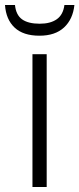

<svg xmlns="http://www.w3.org/2000/svg" viewBox="-42 -749 318 769"><path d="M145 0H88V-532H145ZM256 -729Q250 -672 214.5 -639Q179 -606 116 -606Q51 -606 16.5 -638.5Q-18 -671 -22 -729H18Q22 -689 46.5 -671.5Q71 -654 117 -654Q160 -654 185.5 -672Q211 -690 216 -729Z"/></svg>

Font: Noto Sans Light
Style: Regular
Weight: 300
Designer: Monotype Design Team
Foundry: Monotype Imaging Inc.
Version: Version 2.007